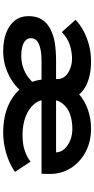

<svg xmlns="http://www.w3.org/2000/svg" viewBox="286 -866 590 1202"><g transform="rotate(90 581.0 -265.0)"><path d="M300 10Q236 10 186.5 -8.5Q137 -27 109 -62.5Q81 -98 81 -149Q81 -199 102 -232Q123 -265 161 -285Q199 -305 249 -313Q299 -321 358 -321H946L934 -302V-323Q932 -353 910.5 -375.5Q889 -398 856.5 -410.5Q824 -423 787 -423Q736 -423 694 -408Q652 -393 627 -360Q602 -327 602 -272Q602 -219 632 -183.5Q662 -148 712.5 -129.5Q763 -111 825 -111Q882 -111 922 -124.5Q962 -138 992 -161L1056 -64Q1027 -43 987 -26Q947 -9 901.5 0.5Q856 10 810 10Q708 10 633.5 -25Q559 -60 518 -121.5Q477 -183 477 -261Q477 -325 501.5 -376Q526 -427 568.5 -464Q611 -501 667 -520.5Q723 -540 785 -540Q867 -540 931 -506Q995 -472 1032.5 -413Q1070 -354 1069 -276L1068 -230H357Q333 -230 308.5 -227Q284 -224 263.5 -216.5Q243 -209 231 -196.5Q219 -184 219 -164Q219 -143 233.5 -129.5Q248 -116 273 -109.5Q298 -103 327 -103Q369 -103 404.5 -115.5Q440 -128 465 -147.5Q490 -167 502 -184L551 -104Q531 -77 494 -51Q457 -25 408 -7.5Q359 10 300 10ZM475 -251V-329Q475 -351 464.5 -368Q454 -385 435.5 -396.5Q417 -408 394.5 -414.5Q372 -421 350 -421Q303 -421 260 -406.5Q217 -392 181 -357L104 -443Q133 -471 173 -492.5Q213 -514 261.5 -527Q310 -540 366 -540Q411 -540 452.5 -531Q494 -522 528 -502Q562 -482 581 -450.5Q600 -419 600 -374V-255Z"/></g></svg>

Font: Lexend Giga SemiBold
Style: Regular
Weight: 600
Designer: Bonnie Shaver-Troup, Thomas Jockin
Foundry: Lexend
Version: Version 1.007